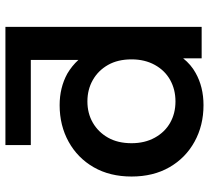

<svg xmlns="http://www.w3.org/2000/svg" viewBox="-52 -730 789 726"><g transform="rotate(-90 343.0 -367.5)"><path d="M308 7Q231 7 169.5 -27Q108 -61 73 -122Q38 -183 38 -265Q38 -347 73 -408Q108 -469 169.5 -503Q231 -537 308 -537Q374 -537 427 -508Q456 -491 479 -466V-646H157V-742H604V0H485V-70Q461 -40 430 -23Q377 7 308 7ZM322 -99Q367 -99 403 -119Q439 -139 460 -177Q481 -215 481 -265Q481 -317 460 -354Q439 -391 403 -411.5Q367 -432 322 -432Q277 -432 241.5 -411.5Q206 -391 185 -354Q164 -317 164 -265Q164 -215 185 -177Q206 -139 241.5 -119Q277 -99 322 -99Z"/></g></svg>

Font: Montserrat Thin SemiBold
Style: Regular
Weight: 600
Version: Version 9.000